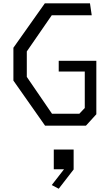

<svg xmlns="http://www.w3.org/2000/svg" viewBox="-20 -750 660 1146"><path d="M249 0H493L555 -68V-387H330.5V-323H486V-105.5L453.5 -71H290.5L140 -291V-443L289 -659H527.5L517 -730H247.5L60 -465V-269ZM289 354.5 330.5 376.5 419.5 261.5V142.5H301V260.5H362Z"/></svg>

Font: Monaspace Krypton Light
Style: Regular
Weight: 300
Designer: Riley Cran & the Lettermatic Team
Foundry: Lettermatic
Version: Version 1.101 (Monaspace Krypton)